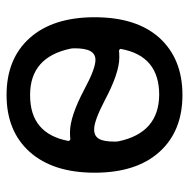

<svg xmlns="http://www.w3.org/2000/svg" viewBox="-15 -583 587 597"><g transform="rotate(-90 278.5 -284.5)"><path d="M460 -83Q394.5 -10.7 281.7 -10.7Q168.9 -10.7 104.5 -82.5Q40 -154.3 40 -283.7Q40 -413.1 104.5 -485.4Q168.9 -557.6 281.7 -557.6Q394.5 -557.6 459 -485.4Q523.4 -413.1 523.4 -283.7Q523.4 -154.3 460 -83ZM138.7 -365.2Q138.7 -363.3 140.6 -361.3Q142.6 -359.4 144.5 -359.4Q152.3 -360.4 166 -360.4Q214.8 -360.4 299.8 -315.4Q363.3 -281.2 390.6 -281.2Q409.2 -281.2 418 -296.9Q426.8 -312.5 426.8 -345.7Q426.8 -352.5 425.8 -358.4Q399.4 -484.4 282.2 -484.4Q281.2 -484.4 280.3 -484.4Q161.1 -484.4 138.7 -365.2ZM136.7 -221.7Q136.7 -214.8 137.7 -209Q164.1 -84 282.2 -83Q403.3 -83 424.8 -202.1Q424.8 -202.1 424.8 -203.1Q424.8 -205.1 422.9 -206.1Q420.9 -208 418.9 -208Q412.1 -207 398.4 -207Q349.6 -207 263.7 -252.9Q201.2 -285.2 175.8 -285.2Q174.8 -285.2 173.8 -285.2Q154.3 -285.2 145.5 -270.5Q136.7 -255.9 136.7 -221.7Z"/></g></svg>

Font: Gen Jyuu Gothic P Regular
Style: Regular
Weight: 400
Designer: [Source Han Sans]
Ryoko NISHIZUKA  (kana & ideographs); Paul D. Hunt (Latin, Greek & Cyrillic); Wenlong ZHANG  (bopomofo
Version: Version 1.002.20150607